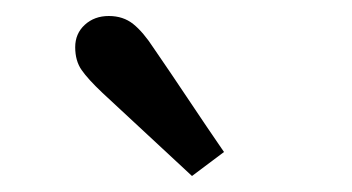

<svg xmlns="http://www.w3.org/2000/svg" viewBox="-20 -796 440 240"><path d="M260 -606 220 -576Q192 -602 164 -628Q136 -654 108 -680Q90 -697 82 -708.5Q74 -720 74 -737Q74 -754 86 -765Q98 -776 116 -776Q134 -776 146.5 -766Q159 -756 172 -736Q194 -704 216 -671Q238 -638 260 -606Z"/></svg>

Font: Source Serif 4 Caption
Style: Regular
Weight: 400
Designer: Frank Grießhammer
Foundry: Adobe Systems Incorporated
Version: Version 4.004;hotconv 1.0.117;makeotfexe 2.5.65602